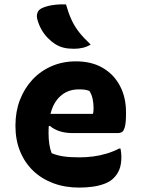

<svg xmlns="http://www.w3.org/2000/svg" viewBox="-20 -834 640 870"><path d="M324 -556Q395 -556 445.5 -526.5Q496 -497 523.5 -445Q551 -393 551 -325V-320Q551 -279 546 -260Q541 -241 533 -236Q525 -231 516 -231H308Q275 -231 248.5 -240Q222 -249 206 -264L184 -254L190 -318H401Q403 -324 403.5 -331.5Q404 -339 404 -344Q404 -364 400 -384.5Q396 -405 385 -422Q374 -426 364.5 -427.5Q355 -429 336 -429Q275 -429 237.5 -381Q200 -333 200 -234V-231Q200 -203 203.5 -180.5Q207 -158 214 -140Q237 -130 266.5 -125.5Q296 -121 339 -121Q371 -121 402 -125Q433 -129 463 -138Q493 -147 520 -161H526Q528 -151 529 -141.5Q530 -132 530 -123Q530 -89 521 -66.5Q512 -44 495 -27Q479 -11 454 -1.5Q429 8 399.5 12Q370 16 338 16Q274 16 221 -4Q168 -24 130 -60.5Q92 -97 71 -148.5Q50 -200 50 -263V-266Q50 -328 70 -380.5Q90 -433 126.5 -472.5Q163 -512 213.5 -534Q264 -556 324 -556ZM279 -814Q290 -775 304 -744.5Q318 -714 339 -687.5Q360 -661 391 -632Q374 -622 355.5 -617.5Q337 -613 315 -613Q288 -613 268 -618Q248 -623 229 -635Q212 -646 196 -662.5Q180 -679 168 -700Q156 -721 149 -747Q145 -762 149.5 -775.5Q154 -789 168 -796Q181 -803 198 -807Q215 -811 235.5 -813Q256 -815 279 -814Z"/></svg>

Font: Recursive Casual ExtraBold
Style: Regular
Weight: 800
Version: Version 1.047